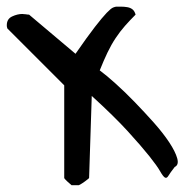

<svg xmlns="http://www.w3.org/2000/svg" viewBox="-22 -545 543 565"><path d="M0 -460.9Q-1 -461.9 -1 -463.9Q-2 -465.8 -2 -470.7Q-2 -489.3 13.7 -496.6Q29.3 -503.9 43.9 -503.9Q45.9 -503.9 48.3 -503.4Q50.8 -502.9 54.7 -502.9Q57.6 -502 63.5 -502L200.2 -386.7Q235.4 -437.5 257.3 -465.8Q279.3 -494.1 292 -507.3Q304.7 -520.5 311 -522.9Q317.4 -525.4 320.3 -525.4Q327.1 -525.4 335.4 -525.4Q343.8 -525.4 352.5 -523.9Q361.3 -522.5 367.7 -517.6Q374 -512.7 377 -502Q360.4 -485.4 345.7 -468.8Q331.1 -452.1 318.4 -433.1Q305.7 -414.1 294.4 -390.6Q283.2 -367.2 271.5 -337.9Q290 -324.2 317.9 -299.3Q345.7 -274.4 374.5 -244.6Q403.3 -214.8 430.7 -184.1Q458 -153.3 476.1 -126Q494.1 -98.6 499.5 -79.1Q504.9 -59.6 492.2 -53.7Q478.5 -36.1 473.6 -27.8Q468.8 -19.5 463.4 -22.5Q458 -25.4 449.2 -41Q440.4 -56.6 417.5 -85.4Q394.5 -114.3 354.5 -158.2Q314.5 -202.1 248 -262.7L240.2 -21.5Q240.2 -20.5 236.3 -17.6Q232.4 -14.6 228 -11.2Q223.6 -7.8 218.8 -4.9Q213.9 -2 210 0H198.2H188.5Q183.6 -3.9 175.3 -11.7Q167 -19.5 167 -21.5V-293.9Z"/></svg>

Font: Gloria Hallelujah
Style: Regular
Weight: 400
Designer: Kimberly Geswein
Foundry: Kimberly Geswein
Version: Version 1.004 2010